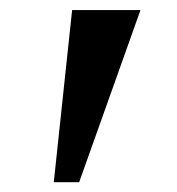

<svg xmlns="http://www.w3.org/2000/svg" viewBox="-20 -847 352 382"><path d="M259.5 -827 137.5 -484.5H87L123.5 -827Z"/></svg>

Font: Merriweather 96pt Black
Style: Regular
Weight: 900
Version: Version 2.100